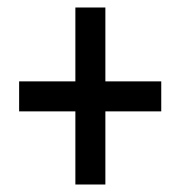

<svg xmlns="http://www.w3.org/2000/svg" viewBox="-20 -610 483 512"><path d="M261 -393V-590H181V-393H31V-313H181V-118H261V-313H410V-393Z"/></svg>

Font: Noto Sans Armenian ExtraCondensed Medium
Style: Regular
Weight: 500
Width: 2
Designer: Monotype Design Team
Foundry: Monotype Imaging Inc.
Version: Version 2.008